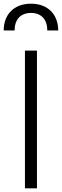

<svg xmlns="http://www.w3.org/2000/svg" viewBox="-41 -1019 335 1039"><path d="M38 -854C38 -913 70 -949 127 -949C183 -949 215 -913 215 -854H274C274 -939 220 -999 127 -999C33 -999 -21 -939 -21 -854ZM159 0V-745H94V0Z"/></svg>

Font: Plus Jakarta Sans Light
Style: Regular
Weight: 300
Designer: Gumpita Rahayu
Foundry: Tokotype
Version: Version 2.071;gftools[0.9.30]